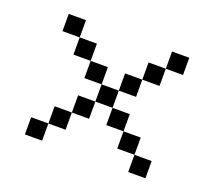

<svg xmlns="http://www.w3.org/2000/svg" viewBox="-84 -609 729 655"><g transform="rotate(20 281.0 -281.0)"><path d="M62.5 -437.5H125V-500H62.5ZM62.5 -62.5H125V-125H62.5ZM125 -125H187.5V-187.5H125ZM125 -375H187.5V-437.5H125ZM187.5 -187.5H250V-250H187.5ZM187.5 -312.5H250V-375H187.5ZM250 -250H312.5V-312.5H250ZM312.5 -187.5H375V-250H312.5ZM312.5 -312.5H375V-375H312.5ZM375 -125H437.5V-187.5H375ZM375 -375H437.5V-437.5H375ZM437.5 -62.5H500V-125H437.5ZM437.5 -437.5H500V-500H437.5Z"/></g></svg>

Font: ChillMoonMono
Style: Regular
Weight: 400
Designer: Warren2060
Foundry: ChillType
Version: Version 1.000;Glyphs 3.1.1 (3135)